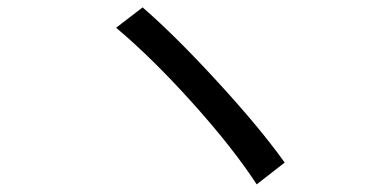

<svg xmlns="http://www.w3.org/2000/svg" viewBox="-20 -601 1040 516"><path d="M292 -526.4 363.3 -581.1Q451.2 -504.9 565.4 -380.4Q679.7 -255.9 745.1 -164.1L669.9 -105.5Q606.4 -203.1 497.1 -324.7Q387.7 -446.3 292 -526.4Z"/></svg>

Font: irohakakuC Regular
Style: Regular
Weight: 400
Designer: [Source Han Sans]
Ryoko NISHIZUKA Ë•øÂ°öÊ∂ºÂ≠ê (kana & ideographs); Paul D. Hunt (Latin, Greek & Cyrillic); Wenlong ZHAN
Version: Version 1.001.20160904